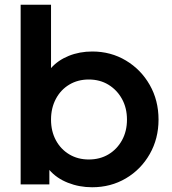

<svg xmlns="http://www.w3.org/2000/svg" viewBox="-20 -777 725 809"><path d="M368 12Q314 12 266 -7Q218 -26 188 -61V0H67V-757H195V-490Q224 -523 269.5 -541.5Q315 -560 369 -560Q447 -560 510.5 -522Q574 -484 611 -419Q648 -354 648 -273Q648 -193 611 -128Q574 -63 510.5 -25.5Q447 12 368 12ZM354 -105Q401 -105 437 -126.5Q473 -148 494 -186Q515 -224 515 -273Q515 -322 494 -360Q473 -398 437 -420Q401 -442 354 -442Q308 -442 272 -420.5Q236 -399 215.5 -360.5Q195 -322 195 -273Q195 -224 215.5 -186Q236 -148 272 -126.5Q308 -105 354 -105Z"/></svg>

Font: Plus Jakarta Text
Style: Bold
Weight: 700
Designer: Gumpita Rahayu
Foundry: Tokotype Studio
Version: Version 1.000